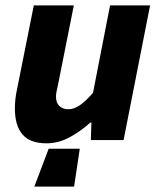

<svg xmlns="http://www.w3.org/2000/svg" viewBox="-20 -518 588 710"><path d="M107 172 160 32H275L254 172ZM152 12Q91 12 63 -21Q35 -54 35 -117Q35 -134 37 -152Q39 -170 43 -188L105 -498H253L195 -207Q192 -193 189.5 -181.5Q187 -170 187 -161Q187 -138 199.5 -126Q212 -114 233 -114Q254 -114 275.5 -129Q297 -144 324 -175L387 -498H535L437 0H316L318 -65H314Q282 -35 239.5 -11.5Q197 12 152 12Z"/></svg>

Font: Source Sans 3 ExtraBold
Style: Italic
Weight: 800
Italic angle: -11°
Version: Version 3.052;hotconv 1.1.0;makeotfexe 2.6.0